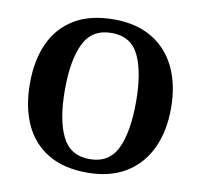

<svg xmlns="http://www.w3.org/2000/svg" viewBox="-81 -811 949 907"><g transform="rotate(10 393.5 -357.5)"><path d="M394 10Q280 10 204.5 -36Q129 -82 92 -165Q55 -248 55 -359Q55 -470 92.5 -552Q130 -634 205.5 -679.5Q281 -725 395 -725Q503 -725 578.5 -679.5Q654 -634 693 -551.5Q732 -469 732 -358Q732 -247 693 -164.5Q654 -82 578.5 -36Q503 10 394 10ZM394 -55Q488 -55 526 -135Q564 -215 564 -358Q564 -501 526 -580.5Q488 -660 395 -660Q301 -660 262 -580.5Q223 -501 223 -358Q223 -215 262 -135Q301 -55 394 -55Z"/></g></svg>

Font: Noto Serif
Style: Bold
Weight: 700
Designer: Monotype Design Team
Foundry: Monotype Imaging Inc.
Version: Version 2.014